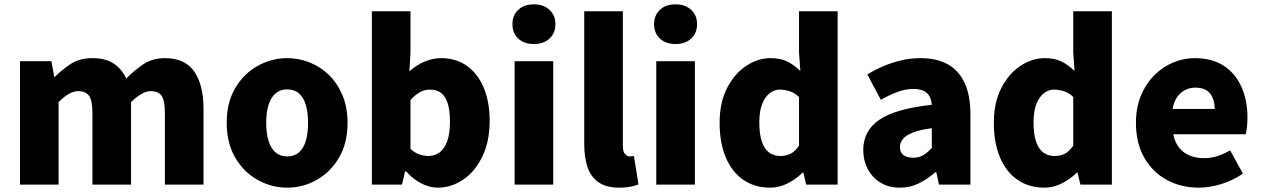

<svg xmlns="http://www.w3.org/2000/svg" viewBox="-20 -851 5812 885"><path d="M72 0V-569H217L230 -497H233Q268 -532 308 -557.5Q348 -583 406 -583Q465 -583 502.5 -559Q540 -535 562 -489Q599 -527 641 -555Q683 -583 740 -583Q833 -583 875.5 -521Q918 -459 918 -352V0H740V-330Q740 -389 724.5 -410Q709 -431 675 -431Q656 -431 633 -418.5Q610 -406 584 -380V0H406V-330Q406 -389 390 -410Q374 -431 340 -431Q321 -431 298 -418.5Q275 -406 250 -380V0Z M1304 14Q1232 14 1168 -21.5Q1104 -57 1064.5 -124Q1025 -191 1025 -285Q1025 -379 1064.5 -445.5Q1104 -512 1168 -547.5Q1232 -583 1304 -583Q1358 -583 1408 -563Q1458 -543 1497 -504.5Q1536 -466 1559 -411Q1582 -356 1582 -285Q1582 -191 1542.5 -124Q1503 -57 1439.5 -21.5Q1376 14 1304 14ZM1304 -130Q1337 -130 1358.5 -149Q1380 -168 1390 -203Q1400 -238 1400 -285Q1400 -332 1390 -366.5Q1380 -401 1358.5 -420Q1337 -439 1304 -439Q1271 -439 1249.5 -420Q1228 -401 1217.5 -366.5Q1207 -332 1207 -285Q1207 -238 1217.5 -203Q1228 -168 1249.5 -149Q1271 -130 1304 -130Z M1998 14Q1961 14 1923 -5Q1885 -24 1852 -61H1847L1833 0H1694V-799H1872V-607L1867 -522Q1899 -551 1937 -567Q1975 -583 2014 -583Q2082 -583 2132 -547.5Q2182 -512 2209.5 -447Q2237 -382 2237 -295Q2237 -197 2202.5 -127.5Q2168 -58 2113.5 -22Q2059 14 1998 14ZM1956 -132Q1983 -132 2005.5 -148Q2028 -164 2041 -199Q2054 -234 2054 -291Q2054 -341 2044 -373.5Q2034 -406 2014 -422Q1994 -438 1962 -438Q1937 -438 1916 -426.5Q1895 -415 1872 -390V-165Q1892 -146 1914 -139Q1936 -132 1956 -132Z M2352 0V-569H2530V0ZM2441 -648Q2396 -648 2369 -673Q2342 -698 2342 -740Q2342 -781 2369 -806Q2396 -831 2441 -831Q2485 -831 2512.5 -806Q2540 -781 2540 -740Q2540 -698 2512.5 -673Q2485 -648 2441 -648Z M2835 14Q2774 14 2738.5 -11Q2703 -36 2688 -81Q2673 -126 2673 -185V-799H2851V-179Q2851 -151 2861.5 -140.5Q2872 -130 2882 -130Q2887 -130 2891 -130.5Q2895 -131 2902 -132L2923 -1Q2909 5 2887 9.5Q2865 14 2835 14Z M3005 0V-569H3183V0ZM3094 -648Q3049 -648 3022 -673Q2995 -698 2995 -740Q2995 -781 3022 -806Q3049 -831 3094 -831Q3138 -831 3165.5 -806Q3193 -781 3193 -740Q3193 -698 3165.5 -673Q3138 -648 3094 -648Z M3530 14Q3459 14 3406.5 -22Q3354 -58 3325.5 -125Q3297 -192 3297 -285Q3297 -378 3331 -444.5Q3365 -511 3419 -547Q3473 -583 3532 -583Q3579 -583 3610 -567Q3641 -551 3669 -524L3663 -609V-799H3841V0H3696L3683 -55H3679Q3649 -25 3610 -5.5Q3571 14 3530 14ZM3577 -132Q3603 -132 3623.5 -142Q3644 -152 3663 -180V-404Q3643 -423 3620 -430.5Q3597 -438 3574 -438Q3550 -438 3528.5 -422Q3507 -406 3493.5 -373Q3480 -340 3480 -287Q3480 -233 3491.5 -198.5Q3503 -164 3525 -148Q3547 -132 3577 -132Z M4128 14Q4076 14 4038 -9.5Q4000 -33 3979.5 -72.5Q3959 -112 3959 -159Q3959 -249 4034 -299.5Q4109 -350 4275 -368Q4273 -391 4264 -407.5Q4255 -424 4236.5 -432.5Q4218 -441 4189 -441Q4155 -441 4119 -428Q4083 -415 4040 -391L3978 -508Q4016 -531 4055.5 -547.5Q4095 -564 4137 -573.5Q4179 -583 4223 -583Q4297 -583 4348 -555Q4399 -527 4426 -469.5Q4453 -412 4453 -323V0H4308L4296 -57H4291Q4256 -26 4215.5 -6Q4175 14 4128 14ZM4189 -124Q4216 -124 4236 -136Q4256 -148 4275 -169V-260Q4220 -253 4187.5 -240Q4155 -227 4141.5 -210Q4128 -193 4128 -173Q4128 -148 4144.5 -136Q4161 -124 4189 -124Z M4794 14Q4723 14 4670.5 -22Q4618 -58 4589.5 -125Q4561 -192 4561 -285Q4561 -378 4595 -444.5Q4629 -511 4683 -547Q4737 -583 4796 -583Q4843 -583 4874 -567Q4905 -551 4933 -524L4927 -609V-799H5105V0H4960L4947 -55H4943Q4913 -25 4874 -5.5Q4835 14 4794 14ZM4841 -132Q4867 -132 4887.5 -142Q4908 -152 4927 -180V-404Q4907 -423 4884 -430.5Q4861 -438 4838 -438Q4814 -438 4792.5 -422Q4771 -406 4757.5 -373Q4744 -340 4744 -287Q4744 -233 4755.5 -198.5Q4767 -164 4789 -148Q4811 -132 4841 -132Z M5506 14Q5424 14 5358.5 -21.5Q5293 -57 5254.5 -124Q5216 -191 5216 -285Q5216 -354 5238.5 -409Q5261 -464 5299.5 -503Q5338 -542 5386.5 -562.5Q5435 -583 5486 -583Q5568 -583 5622 -547Q5676 -511 5703 -449Q5730 -387 5730 -309Q5730 -285 5727.5 -264Q5725 -243 5722 -232H5388Q5396 -193 5416 -169Q5436 -145 5465 -133.5Q5494 -122 5530 -122Q5561 -122 5590 -131Q5619 -140 5650 -158L5709 -51Q5665 -20 5610.5 -3Q5556 14 5506 14ZM5385 -349H5579Q5579 -391 5558.5 -419Q5538 -447 5489 -447Q5465 -447 5443.5 -436.5Q5422 -426 5406.5 -404.5Q5391 -383 5385 -349Z"/></svg>

Font: Noto Sans JP Thin Black
Style: Regular
Weight: 900
Version: Version 2.004-H2;hotconv 1.0.118;makeotfexe 2.5.65603